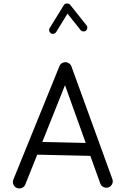

<svg xmlns="http://www.w3.org/2000/svg" viewBox="-20 -1034 712 1095"><path d="M75.2 37.5Q89.1 43.6 103.5 38.2Q117.9 32.9 124 19L350.7 -548.1L552.2 13.4Q557.6 27.4 571.7 33.4Q585.8 39.4 599.8 34.2Q613.8 28.8 619.9 14.7Q626 0.7 620.6 -13.4L387.2 -655.9Q382.8 -667.8 370.7 -674.6Q356.8 -682.4 341.3 -677.4Q325.8 -672.3 319.4 -657.7L56.7 -11.2Q50.7 2.6 56 17Q61.3 31.3 75.2 37.5ZM543.9 -178Q545.5 -192.9 535.7 -204.6Q525.9 -216.2 510.8 -217.8L180.6 -225.4Q165.6 -227 154 -217.2Q142.3 -207.4 140.7 -192.3Q139.2 -177.3 149 -165.6Q158.9 -154 173.9 -152.4L504.1 -144.8Q519.2 -143.2 530.8 -153.1Q542.4 -163 543.9 -178ZM270.2 -844Q277.7 -839.3 286.6 -841.5Q295.5 -843.6 300.2 -851L364.9 -956.3L439.6 -862.5Q445.2 -855.9 454.3 -854.8Q463.3 -853.6 470 -858.9Q476.8 -864.6 477.9 -873.7Q479 -882.8 473.4 -889.4L379.7 -1007.1Q376.2 -1011.8 369 -1013.4Q361.9 -1015 354.9 -1013.2Q347.9 -1011.4 344.3 -1005.2L263.2 -873.7Q258.5 -866.1 260.7 -857.4Q262.9 -848.7 270.2 -844Z"/></svg>

Font: Mikhak VF
Style: Regular
Weight: 100
Designer: Amin Abedi
Version: Version 3.001